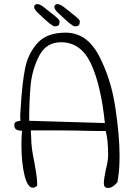

<svg xmlns="http://www.w3.org/2000/svg" viewBox="-20 -920 656 941"><path d="M168 -855Q154 -867 149.5 -878Q145 -889 150 -894Q155 -900 163 -900Q178 -900 206 -876Q208 -874 240 -849Q272 -824 272 -817Q272 -800 266.5 -795.5Q261 -791 247 -791Q234 -791 168 -855ZM267 -855Q253 -867 248.5 -878Q244 -889 249 -894Q254 -900 262 -900Q277 -900 305 -876Q307 -874 339 -849Q371 -824 371 -817Q371 -800 365.5 -795.5Q360 -791 346 -791Q333 -791 267 -855ZM489 -22Q489 -44 499 -90Q510 -132 510 -159Q510 -237 498 -278H467Q426 -278 360 -280L266 -281H131L133 -242Q133 -196 148 -127Q153 -99 157.5 -70.5Q162 -42 162 -19V-10Q152 0 141 0Q115 0 100 -61.5Q85 -123 85 -210Q85 -245 88 -279Q66 -280 58 -286.5Q50 -293 50 -307Q50 -318 56.5 -322Q63 -326 80 -328L79 -355L82 -401Q89 -514 103 -585Q117 -656 163 -708Q209 -760 301 -760Q406 -760 465 -647Q524 -534 545 -395Q566 -256 566 -156Q566 -120 564 -93.5Q562 -67 556 -28Q533 1 510 1Q498 1 493.5 -5Q489 -11 489 -22ZM279 -713Q206 -713 171.5 -645.5Q137 -578 130 -501Q123 -424 123 -328L494 -317Q475 -502 426 -607.5Q377 -713 279 -713Z"/></svg>

Font: Indie Flower
Style: Regular
Weight: 400
Designer: Kimberly Geswein
Foundry: Kimberly Geswein
Version: Version 2.000